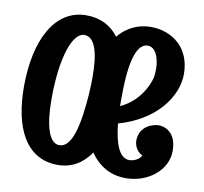

<svg xmlns="http://www.w3.org/2000/svg" viewBox="-71 -651 806 760"><g transform="rotate(10 332.0 -271.0)"><path d="M646 -105C646 -182 597 -196 575 -196C554 -196 497 -182 497 -120C497 -120 497 -83 531 -67C517 -40 483 -40 483 -40C443 -40 422 -94 414 -175C559 -216 637 -319 637 -413C637 -517 564 -574 476 -574C432 -574 384 -557 347 -512C317 -552 274 -575 217 -575C91 -575 22 -443 22 -254C22 -91 78 28 207 28C263 28 307 1 338 -45C376 12 430 33 480 33C571 33 646 -28 646 -105ZM281 -274C272 -140 250 -50 200 -50C159 -50 138 -116 138 -225C138 -395 176 -497 222 -497C265 -497 283 -437 283 -338C283 -318 282 -297 281 -274ZM523 -382C523 -382 505 -288 410 -244V-280C410 -394 424 -499 477 -499C508 -499 525 -459 525 -412C525 -402 524 -392 523 -382Z"/></g></svg>

Font: Rum Raisin
Style: Regular
Weight: 400
Designer: Astigmatic (AOETI)
Foundry: Astigmatic (AOETI)
Version: Version 1.000